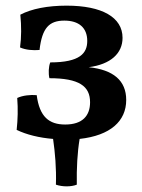

<svg xmlns="http://www.w3.org/2000/svg" viewBox="-20 -486 504 680"><path d="M427 -132C427 -201 381 -239 294 -248C372 -258 414 -297 414 -352C414 -425 341 -466 216 -466C149 -466 92 -455 52 -434C56 -394 56 -354 51 -318C71 -309 97 -307 120 -309C129 -387 154 -413 208 -413C259 -413 289 -388 289 -341C289 -298 264 -265 158 -265C152 -250 151 -226 155 -209C260 -209 299 -181 299 -124C299 -76 272 -45 211 -45C154 -45 120 -72 110 -149C88 -151 60 -148 41 -139C44 -100 43 -63 39 -26C74 -9 119 2 168 6C175 54 180 110 178 168C201 176 232 176 252 168C251 110 254 54 262 6C371 -6 427 -57 427 -132Z"/></svg>

Font: Vollkorn Semibold
Style: Regular
Weight: 600
Designer: Friedrich Althausen
Foundry: Friedrich Althausen
Version: Version 4.015;PS 004.015;hotconv 1.0.88;makeotf.lib2.5.64775